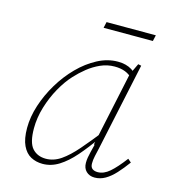

<svg xmlns="http://www.w3.org/2000/svg" viewBox="-101 -733 740 828"><g transform="rotate(15 269.0 -319.0)"><path d="M164 12Q135 12 111.5 -0.5Q88 -13 74 -42.5Q60 -72 60 -121Q60 -170 77 -222.5Q94 -275 123.5 -324Q153 -373 191.5 -412Q230 -451 274.5 -474.5Q319 -498 365 -498Q384 -498 399.5 -494Q415 -490 427 -482.5Q439 -475 447 -464L443 -439Q425 -458 404.5 -466Q384 -474 357 -474Q324 -474 294 -460.5Q264 -447 238.5 -426.5Q213 -406 192 -383Q165 -354 141.5 -312Q118 -270 103.5 -222Q89 -174 89 -127Q89 -63 111.5 -38Q134 -13 172 -13Q207 -13 239 -35Q271 -57 306.5 -98Q342 -139 386 -195L389 -159H374Q339 -109 305 -70Q271 -31 236.5 -9.5Q202 12 164 12ZM396 11Q373 11 358.5 -3Q344 -17 344 -41Q344 -53 346 -65Q348 -77 351.5 -91Q355 -105 360 -125L357 -127L429 -465L431 -466L452 -510L466 -507L382 -114Q378 -97 374 -79Q370 -61 370 -45Q370 -29 379 -22Q388 -15 403 -15Q430 -15 456 -37.5Q482 -60 516 -105L531 -92Q509 -62 487.5 -38.5Q466 -15 443.5 -2Q421 11 396 11ZM267 -623 273 -650H493L487 -623Z"/></g></svg>

Font: Source Serif 4 ExtraLight
Style: Italic
Weight: 250
Italic angle: -12°
Designer: Frank Grießhammer
Foundry: Adobe Systems Incorporated
Version: Version 4.004;hotconv 1.0.116;makeotfexe 2.5.65601